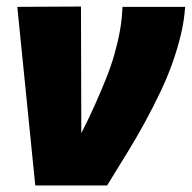

<svg xmlns="http://www.w3.org/2000/svg" viewBox="-20 -568 587 588"><path d="M308 0H88L33 -547L228 -548L229 -160Q252 -205 270.5 -246.5Q289 -288 304.5 -326.5Q320 -365 330.5 -402Q341 -439 347.5 -475Q354 -511 355 -547H547Q544 -503 533.5 -460Q523 -417 507.5 -373.5Q492 -330 470.5 -285Q449 -240 424 -194Q399 -148 369.5 -100Q340 -52 308 0Z"/></svg>

Font: Georama ExtraCondensed Thin ExtraBold
Style: Italic
Weight: 800
Italic angle: -9°
Version: Version 1.001